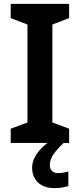

<svg xmlns="http://www.w3.org/2000/svg" viewBox="-20 -734 410 986"><path d="M335 0H35V-73L121 -105V-608L35 -641V-714H335V-641L249 -608V-105L335 -73ZM236 113Q236 134 247.5 144.5Q259 155 278 155Q294 155 307.5 152Q321 149 331 147V222Q315 226 298.5 229Q282 232 260 232Q205 232 175 203Q145 174 145 127Q145 98 160 71Q175 44 198 22Q221 0 248 -16L307 0Q273 32 254.5 58.5Q236 85 236 113Z"/></svg>

Font: Noto Sans Devanagari SemiBold
Style: Regular
Weight: 600
Version: Version 2.003